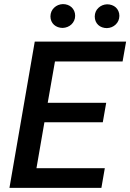

<svg xmlns="http://www.w3.org/2000/svg" viewBox="-20 -913 633 933"><path d="M479.5 -318.8H195.8L157.2 -95.7H489.3L472.7 0H25.9L148.9 -710.9H592.8L575.7 -614.3H247.1L211.9 -413.6H496.1ZM225.1 -833.5Q225.6 -858.9 242.9 -875.5Q260.3 -892.1 285.6 -893.1Q297.9 -893.1 308.8 -889.2Q319.8 -885.3 327.9 -877.7Q335.9 -870.1 340.6 -859.6Q345.2 -849.1 345.2 -836.4Q345.2 -823.7 340.3 -813Q335.4 -802.2 327.1 -794.4Q318.8 -786.6 307.9 -782.2Q296.9 -777.8 284.7 -777.3Q272.5 -777.3 261.5 -781.2Q250.5 -785.2 242.4 -792.5Q234.4 -799.8 229.7 -810.3Q225.1 -820.8 225.1 -833.5ZM440.4 -833Q440.9 -858.4 458.3 -874.8Q475.6 -891.1 500.5 -892.1Q512.7 -892.1 523.7 -888.2Q534.7 -884.3 542.7 -877Q550.8 -869.6 555.4 -859.1Q560.1 -848.6 560.1 -835.9Q559.6 -810.5 542.2 -793.9Q524.9 -777.3 499.5 -776.4Q487.3 -776.4 476.3 -780.3Q465.3 -784.2 457.3 -791.7Q449.2 -799.3 444.8 -809.8Q440.4 -820.3 440.4 -833Z"/></svg>

Font: TypoPRO Roboto Mono
Style: Italic
Weight: 500
Designer: Google
Version: Version 2.000986; 2015; ttfautohint (v1.3)